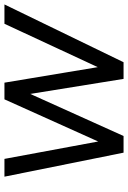

<svg xmlns="http://www.w3.org/2000/svg" viewBox="124 -700 576 864"><g transform="rotate(-90 412.0 -268.0)"><path d="M157 0 49 -536H129L216 -67H186L397 -536H472L550 -67H519L737 -536H824L564 0H489L415 -459H439L232 0Z"/></g></svg>

Font: Plus Jakarta Sans
Style: Italic
Weight: 400
Italic angle: -8°
Designer: Gumpita Rahayu
Foundry: Tokotype
Version: Version 2.006